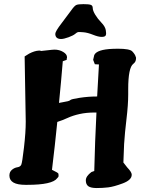

<svg xmlns="http://www.w3.org/2000/svg" viewBox="-20 -904 707 936"><path d="M277.8 -713.9Q250 -713.9 249.5 -738.8Q249.5 -751 280.8 -791.5Q312 -832 327.4 -853.8Q342.8 -875.5 351.8 -879.6Q360.8 -883.8 386.7 -883.8Q412.6 -883.8 422.4 -880.4Q432.1 -877 432.1 -864.7Q432.1 -852.5 444.1 -832.5Q456.1 -812.5 474.1 -793.9Q492.2 -775.4 495.6 -757.6Q499 -739.7 495.6 -731.9Q492.2 -724.1 475.8 -724.1Q459.5 -724.1 433.3 -734.6Q407.2 -745.1 386.2 -746.8Q365.2 -748.5 360.4 -747.6Q355.5 -746.6 346.4 -738.8Q337.4 -731 314.2 -722.4Q291 -713.9 277.8 -713.9ZM231.4 -661.1Q238.3 -662.1 245.1 -662.1Q270 -662.1 288.6 -650.4Q306.2 -639.6 306.6 -626V-623L305.2 -617.2V-612.3Q292.5 -608.4 286.1 -605.5Q277.8 -503.9 267.6 -402.3L283.7 -405.3Q318.4 -410.6 322.3 -415.8Q326.2 -420.9 368.4 -427.2Q410.6 -433.6 450.7 -433.6H453.6Q458 -511.7 462.4 -589.8L442.4 -590.8L434.1 -612.3L439.5 -635.7Q452.1 -663.1 530.8 -666Q543.5 -666.5 554.7 -666.5Q611.8 -666.5 624.5 -653.8Q639.2 -638.7 642.1 -625.5L643.1 -624V-619.1Q643.1 -602.5 629.9 -592.8Q605 -574.2 605 -469.7V-443.4Q605 -393.6 596.7 -324.5Q588.4 -255.4 585 -201.2L581.5 -111.8L600.1 -87.9Q622.1 -64.9 622.1 -53.2Q622.1 -53.2 622.1 -52.7V-51.8Q622.1 -26.4 578.4 -10Q534.7 6.3 507.3 9.5Q480 12.7 451.4 12.7Q422.9 12.7 410.6 3.9Q398.4 -4.9 398.4 -24.9Q398.4 -44.9 425.8 -65.4Q433.1 -67.4 439.5 -70.3Q442.9 -213.9 450.2 -355.5H441.9Q400.9 -355.5 367.9 -348.1Q335 -340.8 309.6 -329.1Q284.2 -317.4 259.3 -309.6Q247.6 -192.4 233.4 -76.2L257.8 -63.5Q265.1 -59.6 265.1 -54.7Q265.1 -49.8 265.6 -45.9V-45.4Q265.6 -41.5 258.8 -35.2Q235.4 -2.9 112.8 -2.9H104Q26.9 -2.9 25.9 -46.9V-48.8Q25.9 -65.9 38.1 -76.2Q50.3 -86.4 64.7 -88.6Q79.1 -90.8 83.7 -101.1Q88.4 -111.3 96.9 -185.1Q105.5 -258.8 105.5 -311L100.1 -628.9L122.1 -642.6Q148.4 -656.2 168.5 -657.2H177.2L178.7 -655.3Z"/></svg>

Font: Drukaatie burti
Style: Bold
Weight: 700
Version: Version 0.14